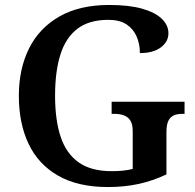

<svg xmlns="http://www.w3.org/2000/svg" viewBox="-20 -744 788 774"><path d="M415 10Q294 10 214 -36Q134 -82 95 -164.5Q56 -247 56 -358Q56 -466 97 -548.5Q138 -631 219.5 -677.5Q301 -724 420 -724Q500 -724 553 -709Q606 -694 632.5 -668Q659 -642 659 -610Q659 -576 628.5 -553Q598 -530 544 -530Q544 -567 530.5 -597.5Q517 -628 489.5 -646Q462 -664 417 -664Q339 -664 292 -628Q245 -592 223.5 -524Q202 -456 202 -358Q202 -260 224.5 -192.5Q247 -125 297 -89.5Q347 -54 430 -54Q453 -54 474.5 -56Q496 -58 515 -63V-215Q515 -243 505.5 -258Q496 -273 479.5 -279Q463 -285 440 -285H430V-334H724V-285H714Q694 -285 680 -278.5Q666 -272 658.5 -256.5Q651 -241 651 -211V-41Q596 -15 539 -2.5Q482 10 415 10Z"/></svg>

Font: Noto Serif Armenian SemiBold
Style: Regular
Weight: 600
Version: Version 2.007